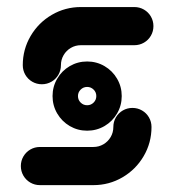

<svg xmlns="http://www.w3.org/2000/svg" viewBox="-20 -539 507 559"><path d="M260.4 -259.3Q260.4 -270.4 252.6 -278.1Q244.8 -285.9 233.7 -285.9Q222.6 -285.9 214.8 -278.1Q207 -270.4 207 -259.3Q207 -248.1 214.8 -240.4Q222.6 -232.6 233.7 -232.6Q244.8 -232.6 252.6 -240.4Q260.4 -248.1 260.4 -259.3ZM133 -259.3Q133 -286.7 146.5 -309.8Q160 -333 183.1 -346.5Q206.3 -360 233.7 -360Q261.1 -360 284.3 -346.5Q307.4 -333 320.9 -309.8Q334.4 -286.7 334.4 -259.3Q334.4 -231.9 320.9 -208.7Q307.4 -185.6 284.3 -172Q261.1 -158.5 233.7 -158.5Q206.3 -158.5 183.1 -172Q160 -185.6 146.5 -208.7Q133 -231.9 133 -259.3ZM365.6 -224.8Q380.7 -224.8 393.5 -217.4Q406.3 -210 413.7 -197.2Q421.1 -184.4 421.1 -169.3Q421.1 -123.3 398.3 -84.4Q375.6 -45.6 336.7 -22.8Q297.8 0 251.9 0H96.3Q81.1 0 68.3 -7.4Q55.6 -14.8 48.1 -27.6Q40.7 -40.4 40.7 -55.6Q40.7 -70.7 48.1 -83.5Q55.6 -96.3 68.3 -103.7Q81.1 -111.1 96.3 -111.1H251.9Q267.8 -111.1 281.1 -118.9Q294.4 -126.7 302.2 -140Q310 -153.3 310 -169.3Q310 -184.4 317.4 -197.2Q324.8 -210 337.6 -217.4Q350.4 -224.8 365.6 -224.8ZM101.9 -293.7Q86.7 -293.7 73.9 -301.1Q61.1 -308.5 53.7 -321.3Q46.3 -334.1 46.3 -349.3Q46.3 -395.2 69.1 -434.1Q91.9 -473 130.7 -495.7Q169.6 -518.5 215.6 -518.5H371.1Q386.3 -518.5 399.1 -511.1Q411.9 -503.7 419.3 -490.9Q426.7 -478.1 426.7 -463Q426.7 -447.8 419.3 -435Q411.9 -422.2 399.1 -414.8Q386.3 -407.4 371.1 -407.4H215.6Q199.6 -407.4 186.3 -399.6Q173 -391.9 165.2 -378.5Q157.4 -365.2 157.4 -349.3Q157.4 -334.1 150 -321.3Q142.6 -308.5 129.8 -301.1Q117 -293.7 101.9 -293.7Z"/></svg>

Font: 26F Galaxy Hebrew Black
Style: Regular
Weight: 900
Designer: C₂₉H₂₅N₃O₅
Version: Version 1.000